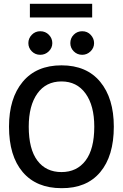

<svg xmlns="http://www.w3.org/2000/svg" viewBox="-20 -971 640 1002"><path d="M301 11Q170 11 98.5 -73Q27 -157 27 -310Q27 -458 98.5 -544Q170 -630 301 -630Q432 -630 503 -544Q574 -458 574 -310Q574 -157 503 -72.5Q432 12 301 11ZM301 -73Q381 -73 426.5 -133Q472 -193 472 -310Q472 -420 426.5 -483Q381 -546 301 -546Q220 -546 175 -483Q130 -420 130 -310Q130 -193 175 -133Q220 -73 301 -73ZM190 -685Q164 -685 146 -703Q128 -721 128 -746Q128 -771 146 -789.5Q164 -808 190 -808Q217 -808 235 -789.5Q253 -771 253 -746Q253 -721 234.5 -703Q216 -685 190 -685ZM409 -685Q383 -685 365 -703Q347 -721 347 -746Q347 -772 365 -790Q383 -808 409 -808Q436 -808 453.5 -789Q471 -770 471 -746Q471 -721 452.5 -703Q434 -685 409 -685ZM136 -880V-951H461V-880Z"/></svg>

Font: Inconsolata Expanded SemiBold
Style: Regular
Weight: 600
Width: 7
Monospace: yes
Designer: Raph Levien, Cyreal, Brenton Simpson
Foundry: Raph Levien, Cyreal, Google
Version: Version 3.001; ttfautohint (v1.8.2.53-6de2)